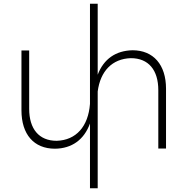

<svg xmlns="http://www.w3.org/2000/svg" viewBox="-20 -789 996 1020"><path d="M684 -522C595 -520 531 -476 499 -392V-769H458V-237C449 -118 385 -44 281 -41C187 -41 135 -104 135 -211V-521H94V-203C94 -75 160 1 272 1C362 0 427 -47 458 -133V211H499V-303C513 -411 576 -477 675 -480C769 -480 821 -417 821 -310V0H862V-318C862 -445 795 -522 684 -522Z"/></svg>

Font: Montserrat arm ExtraLight
Style: Regular
Weight: 275
Designer: Julieta Ulanovsky
Foundry: Julieta Ulanovsky
Version: Version 6.000;PS 006.000;hotconv 1.0.88;makeotf.lib2.5.64775